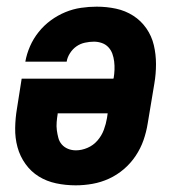

<svg xmlns="http://www.w3.org/2000/svg" viewBox="-20 -548 540 576"><path d="M207 8Q177 8 148.5 2Q120 -4 96.5 -18.5Q73 -33 56.5 -56Q40 -79 32.5 -106.5Q25 -134 25.5 -164Q26 -194 31 -223L45 -312H320L321 -314Q323 -326 323.5 -338.5Q324 -351 322.5 -363.5Q321 -376 317 -387Q313 -398 305 -406.5Q297 -415 285.5 -419Q274 -423 262 -423Q249 -423 235 -420Q221 -417 209.5 -409Q198 -401 190 -388.5Q182 -376 180 -363H56Q60 -386 70 -409Q80 -432 96 -452Q112 -472 132.5 -487Q153 -502 176 -511.5Q199 -521 223 -524.5Q247 -528 270 -528Q300 -528 328 -522Q356 -516 379.5 -501Q403 -486 419 -463Q435 -440 441.5 -412.5Q448 -385 448 -355.5Q448 -326 443 -297L423 -177Q419 -152 410.5 -127.5Q402 -103 387 -80.5Q372 -58 351.5 -40.5Q331 -23 307 -12Q283 -1 257.5 3.5Q232 8 207 8ZM208 -97Q225 -97 242.5 -104.5Q260 -112 272.5 -126.5Q285 -141 291.5 -158.5Q298 -176 301 -194L303 -208H153V-206Q151 -194 150 -181.5Q149 -169 150.5 -157.5Q152 -146 155 -134.5Q158 -123 165.5 -114.5Q173 -106 184 -101.5Q195 -97 208 -97Z"/></svg>

Font: Iosevka Term Curly XBd Obl
Style: Regular
Weight: 800
Italic angle: -9°
Designer: Belleve Invis
Foundry: Belleve Invis
Version: Version 32.3.0